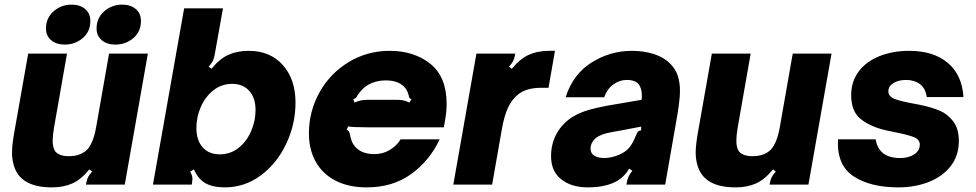

<svg xmlns="http://www.w3.org/2000/svg" viewBox="-20 -799 4223 831"><path d="M39 -86Q32 -111 32 -139Q32 -161 36 -189.5Q40 -218 46 -250L102 -567H270L214 -248Q208 -212 208 -190Q208 -160 219 -144Q236 -123 278 -123Q329 -123 358 -152Q384 -181 396 -248L452 -567H620L520 0H352L353 -6Q356 -22 361.5 -33Q367 -44 379 -56L367 -66Q331 -22 293 -5Q255 12 205 12Q65 12 39 -86ZM179 -676Q179 -721 212 -750Q245 -779 290 -779Q326 -779 348.5 -760Q371 -741 371 -708Q371 -662 338 -634Q305 -606 260 -606Q224 -606 201.5 -625Q179 -644 179 -676ZM398 -676Q398 -721 431 -750Q464 -779 509 -779Q545 -779 567.5 -760Q590 -741 590 -708Q590 -662 557 -634Q524 -606 479 -606Q443 -606 420.5 -625Q398 -644 398 -676Z M819 -66 803 -56Q813 -40 813 -24Q813 -20 811 -6L810 0H642L777 -763H945L909 -561Q906 -545 900.5 -534Q895 -523 883 -511L895 -501Q931 -545 969 -562Q1007 -579 1057 -579Q1149 -579 1204 -517.5Q1259 -456 1259 -355Q1259 -262 1219 -177Q1179 -92 1109 -40Q1039 12 953 12Q903 12 871 -5Q839 -22 819 -66ZM1086 -323Q1086 -375 1059 -405.5Q1032 -436 985 -436Q939 -436 904 -408.5Q869 -381 849.5 -337Q830 -293 830 -245Q830 -192 857 -161.5Q884 -131 931 -131Q977 -131 1012 -158.5Q1047 -186 1066.5 -230.5Q1086 -275 1086 -323Z M1317 -221Q1317 -317 1363 -399.5Q1409 -482 1489.5 -530.5Q1570 -579 1666 -579Q1773 -579 1843 -522.5Q1913 -466 1913 -350Q1913 -313 1906 -277L1901 -248H1570Q1504 -248 1487 -252L1480 -237Q1488 -235 1491 -228.5Q1494 -222 1496 -210Q1497 -207 1500 -195.5Q1503 -184 1509 -175Q1536 -132 1601 -132Q1637 -132 1667 -150Q1697 -168 1714 -196H1883Q1840 -104 1760 -46Q1680 12 1567 12Q1489 12 1432.5 -17Q1376 -46 1346.5 -99Q1317 -152 1317 -221ZM1514 -355Q1533 -363 1545.5 -365Q1558 -367 1573 -367H1697Q1712 -367 1723.5 -365Q1735 -363 1752 -355L1761 -370Q1754 -372 1752 -375.5Q1750 -379 1749 -386Q1744 -405 1734 -418Q1707 -451 1650 -451Q1593 -451 1554 -418Q1539 -404 1527 -386Q1524 -379 1520.5 -375.5Q1517 -372 1509 -370Z M1942 0 2042 -567H2210L2209 -561Q2206 -545 2200.5 -534Q2195 -523 2183 -511L2195 -501Q2231 -545 2269 -562Q2307 -579 2357 -579H2382L2354 -419H2322Q2257 -419 2221 -389Q2195 -368 2178.5 -332.5Q2162 -297 2152 -239L2110 0Z M2365 -123Q2365 -178 2390.5 -223Q2416 -268 2463 -296Q2493 -313 2527.5 -323Q2562 -333 2605 -341L2757 -367Q2758 -373 2758 -385Q2758 -416 2745 -433Q2731 -453 2692 -453Q2661 -453 2634 -433Q2607 -413 2595 -378H2428Q2460 -478 2540.5 -528.5Q2621 -579 2715 -579Q2767 -579 2810.5 -565Q2854 -551 2881 -523Q2904 -500 2913.5 -471Q2923 -442 2923 -405Q2923 -362 2906 -269L2859 0H2691L2693 -9Q2697 -36 2717 -60L2703 -69Q2686 -38 2653 -17Q2604 12 2524 12Q2453 12 2409 -23Q2365 -58 2365 -123ZM2659 -129Q2689 -142 2704 -160.5Q2719 -179 2733 -214Q2737 -225 2741.5 -229.5Q2746 -234 2755 -235V-251L2666 -234L2632 -228Q2604 -223 2587.5 -217Q2571 -211 2558 -201Q2536 -181 2536 -156Q2536 -135 2552.5 -125Q2569 -115 2595 -115Q2625 -115 2659 -129Z M2998 -86Q2991 -111 2991 -139Q2991 -161 2995 -189.5Q2999 -218 3005 -250L3061 -567H3229L3173 -248Q3167 -212 3167 -190Q3167 -160 3178 -144Q3195 -123 3237 -123Q3288 -123 3317 -152Q3343 -181 3355 -248L3411 -567H3579L3479 0H3311L3312 -6Q3315 -22 3320.5 -33Q3326 -44 3338 -56L3326 -66Q3290 -22 3252 -5Q3214 12 3164 12Q3024 12 2998 -86Z M3607 -196H3770Q3783 -115 3876 -115Q3913 -115 3937 -131Q3961 -147 3961 -173Q3961 -195 3936.5 -205Q3912 -215 3858 -226L3814 -235Q3746 -251 3705 -284Q3664 -317 3664 -387Q3664 -446 3696.5 -489.5Q3729 -533 3786.5 -556Q3844 -579 3915 -579Q4020 -579 4082 -527Q4144 -475 4150 -379H3991Q3986 -417 3961.5 -435Q3937 -453 3902 -453Q3869 -453 3847 -439.5Q3825 -426 3825 -404Q3825 -381 3853 -370.5Q3881 -360 3937 -350L3963 -345Q4011 -335 4046 -320.5Q4081 -306 4105.5 -274Q4130 -242 4130 -189Q4130 -124 4093.5 -78.5Q4057 -33 3997.5 -10.5Q3938 12 3869 12Q3746 12 3673.5 -36.5Q3601 -85 3607 -196Z"/></svg>

Font: Open Sauce Sans Black Italic
Style: Regular
Weight: 900
Italic angle: -10°
Designer: Alfredo Marco Pradil
Foundry: Creative Sauce Fz LLC
Version: Version 1.477